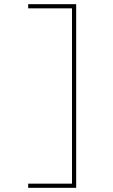

<svg xmlns="http://www.w3.org/2000/svg" viewBox="-20 -790 540 920"><path d="M345 110H115V90H325V-750H115V-770H345Z"/></svg>

Font: M PLUS 1 Code Thin
Style: Regular
Weight: 250
Designer: Coji Morishita
Foundry: UNDERFOREST DESIGN
Version: Version 1.002